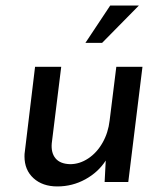

<svg xmlns="http://www.w3.org/2000/svg" viewBox="-20 -654 587 690"><path d="M492 -414 441 0H356L360 -77Q333 -35 286.5 -9.5Q240 16 186 16Q133 16 100.5 -13.5Q68 -43 68 -92Q68 -102 69 -107L106 -414H200L166 -139Q163 -105 179.5 -85Q196 -65 232 -64Q266 -64 297 -84.5Q328 -105 348.5 -141Q369 -177 374 -221L398 -414ZM347 -500H287L376 -634H479Z"/></svg>

Font: Josefin Sans
Style: Italic
Weight: 400
Italic angle: -7°
Designer: Santiago Orozco
Foundry: Typemade
Version: Version 2.000